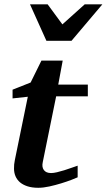

<svg xmlns="http://www.w3.org/2000/svg" viewBox="-20 -871 501 903"><path d="M244.1 -418 181.2 -108.9Q175.8 -85.4 186.3 -71.3Q196.8 -57.1 220.2 -57.1Q231.9 -57.1 248.3 -61Q264.6 -64.9 282.2 -70.3Q299.8 -75.7 316.4 -81.8Q333 -87.9 345.2 -91.8V-37.1Q336.9 -33.2 315.9 -25.1Q294.9 -17.1 268.1 -8.8Q241.2 -0.5 212.4 5.9Q183.6 12.2 160.2 12.2Q131.3 12.2 109.9 5.4Q88.4 -1.5 74.2 -13.4Q60.1 -25.4 53 -42Q45.9 -58.6 45.9 -78.1Q45.9 -87.9 46.6 -97.7Q47.4 -107.4 49.8 -118.2L110.8 -416L39.1 -408.2V-449.2L124 -482.9L174.8 -585.9H274.9L253.9 -473.1H393.1V-418ZM316.4 -679.2H198.2L121.1 -850.6H204.1L273.4 -756.3L378.4 -850.6H461.4Z"/></svg>

Font: Charis SIL Afr
Style: Bold Italic
Weight: 700
Italic angle: -11°
Foundry: SIL International
Version: Version 5.000